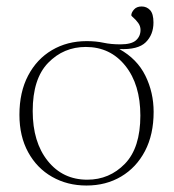

<svg xmlns="http://www.w3.org/2000/svg" viewBox="-20 -563 536 593"><path d="M454 -493.5Q454 -456 430.2 -432.5Q406.5 -409 348.5 -411.5Q403.5 -381 429 -329.2Q454.5 -277.5 454.5 -217.5Q454.5 -147.5 427.8 -96.5Q401 -45.5 354.2 -17.8Q307.5 10 247 10Q188 10 141 -16.8Q94 -43.5 67 -92.8Q40 -142 40 -208.5Q40 -278.5 66.8 -329.5Q93.5 -380.5 140.5 -408.2Q187.5 -436 247.5 -436Q276.5 -436 299.5 -431Q322.5 -426 352 -426Q386 -426 400 -438.5Q414 -451 414 -470.5Q414 -482.5 406.8 -492.2Q399.5 -502 392.5 -508Q385.5 -514 385.5 -515.5Q385.5 -524 393.8 -533.5Q402 -543 417.5 -543Q433 -543 443.5 -531.8Q454 -520.5 454 -493.5ZM249.5 -8Q318 -8 365.8 -57.2Q413.5 -106.5 413.5 -206Q413.5 -302 367 -360Q320.5 -418 245 -418Q176.5 -418 128.8 -369Q81 -320 81 -220Q81 -124 127.5 -66Q174 -8 249.5 -8Z"/></svg>

Font: Newsreader Text ExtraLight
Style: Regular
Weight: 275
Designer: Hugues Gentile
Foundry: Production Type
Version: Version 1.001